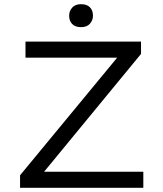

<svg xmlns="http://www.w3.org/2000/svg" viewBox="-20 -899 778 919"><path d="M76 0V-60L559 -645L578 -623H102V-700H655V-641L173 -55L153 -77H666V0ZM368 -769Q340 -769 325.5 -784Q311 -799 311 -824Q311 -846 325.5 -862.5Q340 -879 368 -879Q396 -879 410.5 -864Q425 -849 425 -824Q425 -802 410.5 -785.5Q396 -769 368 -769Z"/></svg>

Font: Lexend Exa Light
Style: Regular
Weight: 300
Designer: Bonnie Shaver-Troup, Thomas Jockin
Foundry: Lexend
Version: Version 1.007